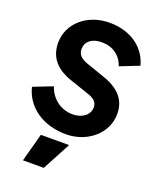

<svg xmlns="http://www.w3.org/2000/svg" viewBox="-180 -863 1011 1232"><g transform="rotate(20 325.0 -247.0)"><path d="M330 12C476 12 597 -89 597 -222C597 -317 543 -379 434 -417L305 -462C260 -478 239 -501 239 -537C239 -589 281 -622 348 -622C422 -622 479 -582 501 -514L631 -565C600 -683 494 -757 352 -757C200 -757 84 -656 84 -524C84 -428 136 -362 245 -325L377 -280C422 -265 441 -243 441 -211C441 -160 394 -123 327 -123C248 -123 181 -172 154 -251L23 -200C54 -71 175 12 330 12ZM130 263H272L375 70H182Z"/></g></svg>

Font: Mluvka ExtraBold
Style: Italic
Weight: 800
Italic angle: -8°
Designer: Modified by Jiří Krblich, Original typeface by Gumpita Rahayu
Foundry: Gumpita Rahayu & Jiří Krblich
Version: Version 2.000;Glyphs 3.1.1 (3134)